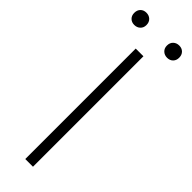

<svg xmlns="http://www.w3.org/2000/svg" viewBox="-285 -804 810 810"><g transform="rotate(45 120.0 -399.0)"><path d="M97 0V-659H143V0ZM-14 -761Q-14 -778 -4 -788Q6 -798 22 -798Q38 -798 48.5 -788Q59 -778 59 -761Q59 -745 48.5 -735Q38 -725 22 -725Q6 -725 -4 -735Q-14 -745 -14 -761ZM181 -761Q181 -778 191.5 -788Q202 -798 218 -798Q234 -798 244 -788Q254 -778 254 -761Q254 -745 244 -735Q234 -725 218 -725Q202 -725 191.5 -735Q181 -745 181 -761Z"/></g></svg>

Font: Toshiba Sans Light
Style: Regular
Weight: 300
Designer: Paul D. Hunt
Foundry: Toshiba Corporation
Version: Version 2.020;PS 2.0;hotconv 1.0.86;makeotf.lib2.5.63406